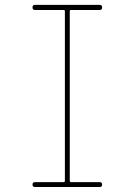

<svg xmlns="http://www.w3.org/2000/svg" viewBox="-20 -750 540 770"><path d="M235.4 -19.5Q240.2 -19.5 240.2 -25.4V-705.1Q240.2 -710 235.4 -710H120.1Q110.4 -710 110.4 -720.2Q110.4 -730.5 120.1 -730.5H379.9Q389.6 -730.5 389.6 -720.2Q389.6 -710 379.9 -710H264.6Q259.8 -710 259.8 -705.1V-25.4Q259.8 -20.5 264.6 -19.5H379.9Q389.6 -19.5 389.6 -9.8Q389.6 0 379.9 0H120.1Q110.4 0 110.4 -9.8Q110.4 -19.5 120.1 -19.5Z"/></svg>

Font: Rounded-X Mgen+ 1m thin
Style: Regular
Weight: 100
Designer: [Source Han Sans]
Ryoko NISHIZUKA  (kana & ideographs); Paul D. Hunt (Latin, Greek & Cyrillic); Wenlong ZHANG  (bopomofo
Version: Version 1.059.20150602